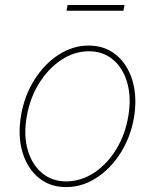

<svg xmlns="http://www.w3.org/2000/svg" viewBox="-20 -736 620 767"><path d="M244.3 11.4Q179.7 11.4 134.4 -25.9Q89.1 -63.2 69.8 -127.8Q50.4 -192.5 63.9 -274.1Q77.4 -353.7 117.4 -417.1Q157.3 -480.5 214 -517.2Q270.6 -554 333.8 -554Q399.1 -554 444.4 -516.3Q489.7 -478.7 509.1 -414.1Q528.4 -349.4 515.6 -268.5Q502.1 -188.9 462 -125.5Q421.9 -62.1 365.1 -25.4Q308.2 11.4 244.3 11.4ZM244.3 -11.4Q303.3 -11.4 355.5 -45.6Q407.7 -79.9 444.2 -139.4Q480.8 -198.9 492.9 -274.1Q505 -347.3 488.3 -405.5Q471.6 -463.8 431.8 -497.5Q392 -531.2 335.2 -531.2Q277 -531.2 224.8 -496.6Q172.6 -462 135.7 -402.5Q98.7 -343 86.6 -268.5Q73.9 -195.3 90.7 -137.1Q107.6 -78.8 147.5 -45.1Q187.5 -11.4 244.3 -11.4ZM477.3 -715.9 473 -693.2H245.7L250 -715.9Z"/></svg>

Font: Inter UI Thin
Style: Italic
Weight: 100
Italic angle: -9.39999°
Designer: Rasmus Andersson
Foundry: rsms
Version: 3.2;8d6f07862